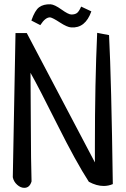

<svg xmlns="http://www.w3.org/2000/svg" viewBox="-20 -858 589 900"><path d="M40 -27.3 52.7 -703.1H105.5L424.8 -96.7V-173.8Q424.8 -468.8 435.5 -704.1L491.2 -693.4Q502 -481.4 508.8 4.9Q488.3 13.7 465.8 13.7Q432.6 13.7 396.5 -5.9Q336.9 -97.7 248.5 -274.4Q160.2 -451.2 123 -516.6Q124 -450.2 124.5 -274.4Q125 -98.6 127.9 -7.8Q119.1 22.5 93.8 22.5Q76.2 22.5 60.1 7.8Q43.9 -6.8 40 -27.3ZM314.5 -790Q332 -790 341.3 -797.4Q350.6 -804.7 360.4 -827.1L408.2 -804.7Q379.9 -724.6 313.5 -729.5Q294.9 -730.5 261.2 -752.4Q227.5 -774.4 215.8 -776.4Q193.4 -778.3 168.9 -740.2L127 -761.7Q143.6 -809.6 163.6 -824.2Q183.6 -838.9 216.8 -837.9Q235.4 -836.9 268.1 -813.5Q300.8 -790 314.5 -790Z"/></svg>

Font: Neucha
Style: Regular
Weight: 400
Designer: Jovanny Lemonad
Foundry: Jovanny Lemonad
Version: Version 001.001